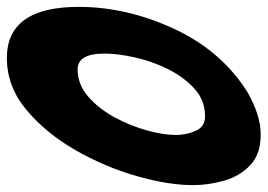

<svg xmlns="http://www.w3.org/2000/svg" viewBox="-146 -648 779 559"><g transform="rotate(-90 243.5 -368.5)"><path d="M131 1Q74 1 42 -29.5Q10 -60 -3 -105.5Q-16 -151 -16 -196Q-16 -268 10.5 -360.5Q37 -453 86 -538.5Q135 -624 203 -681Q271 -738 354 -738Q503 -738 503 -529Q503 -389 439 -251Q375 -113 254 -37Q187 1 131 1ZM184 -161Q231 -161 265 -192Q299 -223 322 -269.5Q345 -316 356 -366Q367 -416 367 -454Q367 -532 321 -532Q277 -532 241.5 -501Q206 -470 181 -423.5Q156 -377 143 -329Q130 -281 130 -246Q130 -216 142 -188.5Q154 -161 184 -161Z"/></g></svg>

Font: Bangerz
Style: Bold
Weight: 700
Designer: vernon adams
Foundry: Vernon Adams
Version: Version 2.10;February 7, 2025;FontCreator 13.0.0.2683 64-bit